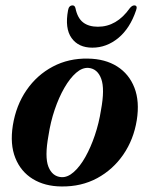

<svg xmlns="http://www.w3.org/2000/svg" viewBox="-20 -680 554 711"><path d="M306 -463Q369.5 -462 413.8 -434Q458 -406 477.8 -355.2Q497.5 -304.5 486.5 -235Q475 -163.5 436.8 -107.8Q398.5 -52 339.8 -20.2Q281 11.5 207.5 10.5Q146 10 101.5 -17.2Q57 -44.5 36.8 -95Q16.5 -145.5 27.5 -215.5Q39.5 -290 78.2 -346.2Q117 -402.5 175.8 -433.5Q234.5 -464.5 306 -463ZM207 -24Q230 -22.5 253 -42.8Q276 -63 296 -98.5Q316 -134 331.2 -179Q346.5 -224 354 -272.5Q368.5 -350.5 355 -387.8Q341.5 -425 308.5 -428.5Q285 -430.5 262 -410.5Q239 -390.5 218.5 -355Q198 -319.5 182.5 -273.8Q167 -228 159.5 -178Q145 -99 159.2 -62.8Q173.5 -26.5 207 -24ZM342.5 -581Q412 -581 460.5 -649.5Q469 -660 477 -660Q490.5 -660 484 -642Q461.5 -575 418 -539.2Q374.5 -503.5 322 -503.5Q270.5 -503.5 245 -539.2Q219.5 -575 232 -642Q235 -660 249 -660Q257 -660 259.5 -649.5Q267 -613 287.8 -597Q308.5 -581 342.5 -581Z"/></svg>

Font: Fraunces 72pt SemiBold
Style: Italic
Weight: 600
Italic angle: -16°
Version: Version 1.000;[b76b70a41]